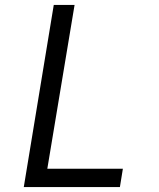

<svg xmlns="http://www.w3.org/2000/svg" viewBox="-20 -755 640 775"><path d="M76 0 197 -735H281L171 -74H476L464 0Z"/></svg>

Font: Zed Sans Extended
Style: Italic
Weight: 400
Width: 7
Italic angle: -9°
Designer: Belleve Invis
Foundry: Belleve Invis
Version: Version 1.0.0; ttfautohint (v1.8.4)